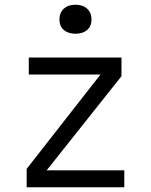

<svg xmlns="http://www.w3.org/2000/svg" viewBox="-20 -794 640 814"><path d="M93 0V-78L406 -478H102V-550H495V-471L178 -72H507V0ZM300 -651Q269 -651 250.5 -667Q232 -683 232 -711Q232 -740 250.5 -757Q269 -774 300 -774Q331 -774 349.5 -757Q368 -740 368 -711Q368 -683 349.5 -667Q331 -651 300 -651Z"/></svg>

Font: JetBrains Mono NL Light
Style: Regular
Weight: 300
Monospace: yes
Designer: Philipp Nurullin, Konstantin Bulenkov
Foundry: JetBrains
Version: Version 2.305; ttfautohint (v1.8.4.7-5d5b)